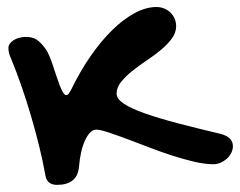

<svg xmlns="http://www.w3.org/2000/svg" viewBox="-20 -536 681 545"><path d="M480 -461.9Q480 -442.9 467.5 -426.3Q455.1 -409.7 436.3 -394Q417.5 -378.4 395.5 -363.8Q373.5 -349.1 354.7 -334Q335.9 -318.8 323.5 -303.2Q311 -287.6 311 -270Q311 -255.4 331.5 -241.7Q352.1 -228 390.6 -214.4Q429.2 -200.7 483.9 -186.3Q538.6 -171.9 606.9 -155.8Q641.1 -146.5 641.1 -121.1Q641.1 -111.3 636.5 -102.1Q631.8 -92.8 624 -85.7Q616.2 -78.6 606.2 -74.2Q596.2 -69.8 585.9 -69.8Q561.5 -69.8 530.5 -77.1Q499.5 -84.5 466.3 -95.2Q433.1 -106 399.9 -118.9Q366.7 -131.8 337.6 -142.6Q308.6 -153.3 286.4 -160.6Q264.2 -168 252.9 -168Q244.1 -168 236.1 -159.9Q228 -151.9 221.4 -137.7Q214.8 -123.5 210.4 -104.2Q206.1 -85 204.1 -62Q201.7 -36.1 185.8 -23.7Q169.9 -11.2 142.1 -11.2Q113.3 -11.2 108.9 -38.1Q101.6 -79.1 91.1 -121.6Q80.6 -164.1 68.1 -206.5Q55.7 -249 41.3 -290.5Q26.9 -332 11.2 -370.1Q7.3 -378.4 5.6 -385.5Q3.9 -392.6 3.9 -399.9Q3.9 -406.2 7.8 -411.9Q11.7 -417.5 18.6 -421.9Q25.4 -426.3 34.4 -428.7Q43.5 -431.2 53.2 -431.2Q73.2 -431.2 85 -422.9Q96.7 -414.6 108.9 -397.9Q114.7 -390.1 120.1 -377.2Q125.5 -364.3 130.4 -349.6Q135.3 -335 140.1 -320.1Q145 -305.2 149.7 -293.2Q154.3 -281.2 158.9 -273.7Q163.6 -266.1 168 -266.1Q171.9 -266.1 174.6 -269.5Q177.2 -272.9 181.2 -279.8Q206.5 -332.5 236.8 -376.2Q267.1 -419.9 298.8 -450.9Q330.6 -481.9 362.5 -499Q394.5 -516.1 423.8 -516.1Q435.5 -516.1 445.8 -512Q456.1 -507.8 463.6 -500.5Q471.2 -493.2 475.6 -483.2Q480 -473.1 480 -461.9Z"/></svg>

Font: Gochi Hand
Style: Regular
Weight: 400
Designer: Juan Pablo del Peral
Foundry: Juan Pablo del Peral
Version: Version 1.001